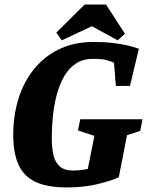

<svg xmlns="http://www.w3.org/2000/svg" viewBox="-20 -812 654 842"><path d="M273 10Q188 10 136.5 -14Q85 -38 61.5 -89Q38 -140 38 -221Q38 -304 60.5 -377.5Q83 -451 128 -507.5Q173 -564 239 -596Q305 -628 392 -628Q438 -628 475 -623.5Q512 -619 540.5 -612.5Q569 -606 589 -598L550 -435H488L480 -537Q464 -544 445 -549Q426 -554 388 -554Q344 -554 313 -533.5Q282 -513 261.5 -477.5Q241 -442 229 -397Q217 -352 212 -303.5Q207 -255 207 -208Q207 -169 213.5 -136Q220 -103 240.5 -83.5Q261 -64 302 -64Q310 -64 327.5 -65.5Q345 -67 365 -71L394 -216L322 -240L332 -289H605L595 -238L537 -219L501 -35Q468 -19 407.5 -4.5Q347 10 273 10ZM251 -635 227 -669 351 -792H445L528 -664L496 -635L383 -697Z"/></svg>

Font: Manuale ExtraBold
Style: Italic
Weight: 800
Italic angle: -11°
Designer: Eduardo Tunni / Pablo Cosgaya
Foundry: Eduardo Tunni / Pablo Cosgaya
Version: Version 1.002